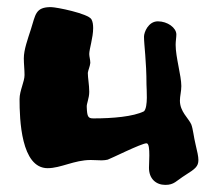

<svg xmlns="http://www.w3.org/2000/svg" viewBox="-20 -576 605 540"><path d="M530 -170C525 -190 523 -213 518 -226C510 -244 486 -262 486 -293C486 -306 490 -319 490 -334C490 -363 474 -415 474 -450C474 -460 476 -471 476 -479C476 -498 451 -516 424 -516C397 -516 385 -485 385 -473C385 -450 392 -404 392 -338C392 -327 397 -275 385 -263C355 -248 297 -243 243 -243C228 -243 225 -247 224 -275C223 -284 231 -299 231 -318C231 -337 227 -357 227 -371C228 -379 233 -389 234 -399C234 -408 231 -417 231 -424C231 -438 242 -470 242 -497C242 -506 241 -515 237 -522C227 -538 139 -556 123 -556C79 -556 80 -534 67 -494C58 -466 47 -436 47 -412C47 -396 49 -380 49 -365C49 -346 35 -321 35 -297C35 -241 39 -103 114 -103C151 -103 189 -126 235 -126C246 -126 257 -125 266 -125C273 -125 278 -126 283 -127C290 -129 378 -173 392 -173C399 -173 400 -156 400 -139C400 -126 399 -113 399 -104C399 -73 419 -56 445 -56C470 -56 475 -67 502 -84C529 -101 538 -108 538 -126C538 -136 535 -149 530 -170Z"/></svg>

Font: Freckle Face
Style: Regular
Weight: 400
Designer: Astigmatic (AOETI)
Foundry: Astigmatic (AOETI)
Version: Version 1.000